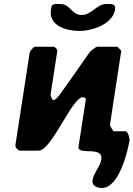

<svg xmlns="http://www.w3.org/2000/svg" viewBox="-20 -754 668 961"><path d="M530 -127 587 -500 568 -520H468C457 -520 432 -496 429 -493C408 -462 306 -318 284 -287C278 -278 260 -253 246 -253C240 -253 233 -278 233 -280L267 -500C268 -507 254 -520 248 -520H154C149 -520 130 -499 129 -493L57 -27C55 -17 70 0 80 0H173C239 0 340 -267 394 -267C402 -267 411 -265 409 -253L373 -20C366 27 498 -27 487 44C481 81 449 111 443 148C439 176 466 187 490 187C577 187 620 -1 628 -50C630 -61 621 -97 608 -97H548C545 -100 532 -122 530 -127ZM235 -707C222 -624 313 -599 379 -599C436 -599 544 -630 556 -707C561 -737 535 -734 514 -734C462 -734 440 -679 389 -679C336 -679 334 -734 281 -734C270 -734 251 -737 240 -727C239 -724 235 -710 235 -707Z"/></svg>

Font: Asimov Print
Style: CIt
Weight: 500
Designer: Google
Version: Version 2.000980: 2014